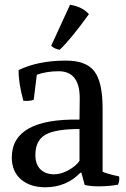

<svg xmlns="http://www.w3.org/2000/svg" viewBox="-20 -777 536 814"><path d="M130 -120Q130 -80 151.5 -59Q173 -38 210 -38Q238 -38 269.5 -55Q301 -72 317 -95V-230Q214 -230 172 -205.5Q130 -181 130 -120ZM415 -317V-49Q430 -41 485 -29Q488 -10 480 6Q443 13 396 13Q363 13 339 7L325 -45H321Q261 17 172 17Q108 17 69 -16.5Q30 -50 30 -110Q31 -275 317 -270L318 -358Q319 -474 230 -475Q177 -475 136 -460L123 -354Q103 -347 79 -350Q58 -426 59 -480Q142 -520 257 -520Q343 -521 379 -476Q415 -431 415 -317ZM197 -583 277 -757Q330 -748 357 -717Q279 -609 233 -566Q210 -570 197 -583Z"/></svg>

Font: Alike
Style: Regular
Weight: 400
Designer: Cyreal (www.cyreal.org)
Foundry: Cyreal (www.cyreal.org)
Version: Version 1.212